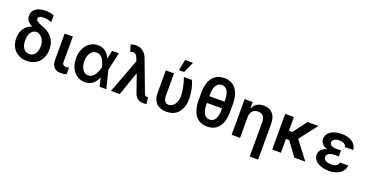

<svg xmlns="http://www.w3.org/2000/svg" viewBox="-37 -1666 5275 2756"><g transform="rotate(20 2600.0 -288.0)"><path d="M117.5 -614.3Q117.5 -647.4 131.4 -674.4Q145.2 -701.3 171.3 -720.5Q197.4 -739.7 234.7 -750Q272 -760.3 318.5 -760.3Q336.3 -760.3 352.6 -758.9Q369 -757.5 384.9 -754.6Q400.9 -751.8 416.9 -747.5Q432.9 -743.3 449.9 -737.2V-633.9Q439.3 -638.1 425.2 -642.6Q411.2 -647 395.1 -650.6Q378.9 -654.1 361.5 -656.2Q344.1 -658.4 326.7 -658.4Q285.9 -658.4 265.6 -646.1Q245.4 -633.9 245.4 -612.9Q245.4 -605.1 249.1 -596.8Q252.8 -588.4 262.8 -579.5Q272.7 -570.7 289.6 -561.6Q306.5 -552.6 332.4 -543.3Q391 -523.4 433.8 -496.1Q476.6 -468.8 504.6 -433.9Q532.7 -399.1 546.3 -356.7Q560 -314.3 560 -264.2V-254.3Q560 -196.7 542.4 -148.3Q524.9 -99.8 492.2 -64.6Q459.5 -29.5 413.2 -9.8Q366.8 9.9 309.3 9.9Q250.7 9.9 203.8 -9.4Q157 -28.8 124.3 -63.2Q91.6 -97.7 74.2 -145.1Q56.8 -192.5 56.8 -248.6V-258.5Q56.8 -299 69.1 -335.4Q81.3 -371.8 102.5 -400.9Q123.6 -430 152.3 -450.3Q181.1 -470.5 214.1 -478.7L213.8 -481.5Q167.3 -503.9 142.6 -537.1Q117.9 -570.3 117.5 -614.3ZM188.2 -259.9Q188.2 -224.8 195.7 -194.8Q203.1 -164.8 218.4 -142.8Q233.7 -120.7 256.4 -108.1Q279.1 -95.5 309.3 -95.5Q339.1 -95.5 361.5 -108Q383.9 -120.4 398.6 -142.6Q413.4 -164.8 420.8 -194.8Q428.3 -224.8 428.3 -259.9V-268.8Q428.3 -296.2 419.6 -322.8Q410.9 -349.4 395.2 -371.6Q379.6 -393.8 357.8 -409.4Q335.9 -425.1 309.3 -430.4Q279.1 -430.4 256.4 -417.8Q233.7 -405.2 218.6 -383.2Q203.5 -361.2 195.8 -331.9Q188.2 -302.6 188.2 -268.8Z M813.2 -545.5 812.1 -158.7Q812.1 -141.7 816.6 -130.7Q821 -119.7 828.8 -113.5Q836.6 -107.2 847.5 -104.9Q858.3 -102.6 871.1 -102.6Q884.2 -102.6 895.2 -104Q906.2 -105.5 913.4 -106.9V-6.4Q897.4 -1.1 876.4 2.7Q855.5 6.4 829.9 6.4Q797.9 6.4 771.7 -2Q745.4 -10.3 726.7 -28.8Q708.1 -47.2 697.8 -76.3Q687.5 -105.5 687.5 -147V-545.5Z M1194.2 11.4Q1142.8 11 1100 -10.1Q1057.2 -31.2 1026.6 -68.7Q996.1 -106.2 979 -158.4Q962 -210.6 962 -272.7Q962 -334.9 979.9 -386.4Q997.9 -437.9 1029.5 -474.8Q1061.1 -511.7 1104 -532.1Q1147 -552.6 1197.4 -552.6Q1232.2 -552.6 1261.2 -542.8Q1290.1 -533 1313.4 -515.4Q1336.6 -497.9 1354.2 -473Q1371.8 -448.2 1383.9 -417.6H1386L1413 -545.5H1515.6L1454.9 -272.7L1522.7 0H1419L1389.2 -128.6H1386.4Q1374.6 -98.4 1357.1 -72.6Q1339.5 -46.9 1315.7 -28.1Q1291.9 -9.2 1261.7 1.2Q1231.5 11.7 1194.2 11.4ZM1355.1 -274.1Q1351.6 -291.9 1345.9 -311.6Q1340.2 -331.3 1332 -350.5Q1323.9 -369.7 1312.9 -387.3Q1301.8 -404.8 1287.5 -418.1Q1273.1 -431.5 1254.8 -439.3Q1236.5 -447.1 1214.1 -447.1Q1185.4 -447.1 1161.9 -434.3Q1138.5 -421.5 1122.2 -398.4Q1105.8 -375.4 1096.9 -343.4Q1088.1 -311.4 1088.1 -273.1Q1088.1 -234.7 1096.8 -202.2Q1105.5 -169.7 1121.4 -146.1Q1137.4 -122.5 1159.6 -109.2Q1181.8 -95.9 1208.8 -95.9Q1230.5 -95.9 1248.6 -104Q1266.7 -112.2 1281.6 -125.9Q1296.5 -139.6 1308.6 -157.5Q1320.7 -175.4 1329.7 -195Q1338.8 -214.5 1345.2 -234.2Q1351.6 -253.9 1355.1 -271.3L1355.5 -272.7Z M2085.2 8.5Q2038.4 8.5 2003.7 -16Q1969.1 -40.5 1950.6 -89.8L1857.6 -355.8H1851.2L1728.3 0H1594.1L1791.2 -524.9L1776.6 -561.8Q1769.5 -579.5 1762.3 -592.3Q1755 -605.1 1746.8 -613.3Q1738.6 -621.4 1728.7 -625.2Q1718.8 -628.9 1706 -628.9Q1687.5 -628.9 1660.9 -621.4L1631 -724.4Q1646 -729.8 1664.4 -733.5Q1682.9 -737.2 1705.3 -737.2Q1770.6 -737.2 1816.1 -704.5Q1861.5 -671.9 1885.7 -607.2L2058.6 -147.7Q2063.6 -134.9 2067.8 -125.4Q2072.1 -115.8 2077.4 -109.2Q2082.7 -102.6 2089.8 -99.3Q2096.9 -95.9 2106.9 -95.9Q2110.8 -95.9 2115.6 -96.2Q2120.4 -96.6 2123.6 -97.3L2138.5 1.8Q2128.2 4.6 2113.5 6.6Q2098.7 8.5 2085.2 8.5Z M2358.3 -545.5V-204.5Q2358.3 -173.7 2364.9 -152.5Q2371.4 -131.4 2382.5 -118.4Q2393.5 -105.5 2407.8 -100Q2422.2 -94.5 2437.9 -94.5Q2466.6 -94.5 2490.1 -109.6Q2513.5 -124.6 2530 -149.9Q2546.5 -175.1 2555.4 -208.1Q2564.3 -241.1 2564.3 -277Q2563.6 -308.9 2558.9 -343.4Q2554.3 -377.8 2547.1 -412.6Q2539.8 -447.4 2530 -481.4Q2520.2 -515.3 2509.2 -545.5H2631.4Q2642.8 -523.1 2653.1 -492.5Q2663.4 -462 2671 -426.7Q2678.6 -391.3 2683.4 -353.2Q2688.2 -315 2688.2 -277Q2688.2 -237.9 2682 -201.3Q2675.8 -164.8 2662.8 -132.8Q2649.9 -100.9 2630 -74.6Q2610.1 -48.3 2582.7 -29.5Q2555.4 -10.7 2520.2 -0.4Q2485.1 9.9 2441.8 9.9Q2394.9 9.9 2356.4 -2.8Q2317.8 -15.6 2290.3 -42.1Q2262.8 -68.5 2247.7 -109.2Q2232.6 -149.9 2232.6 -206V-545.5ZM2442.1 -781.2H2562.5L2487.6 -613.3H2409.1Z M3303.6 -305Q3303.6 -224.1 3286.2 -164.8Q3268.8 -105.5 3237.4 -66.6Q3206 -27.7 3161.9 -8.9Q3117.9 9.9 3063.9 9.9Q3009.6 9.9 2965 -8.9Q2920.5 -27.7 2888.5 -66.6Q2856.5 -105.5 2839 -164.8Q2821.4 -224.1 2821.4 -305V-417.3Q2821.4 -497.5 2838.8 -556.5Q2856.2 -615.4 2887.8 -653.9Q2919.4 -692.5 2964 -711.3Q3008.5 -730.1 3062.5 -730.1Q3116.5 -730.1 3160.9 -711.3Q3205.3 -692.5 3236.9 -653.9Q3268.5 -615.4 3286 -556.5Q3303.6 -497.5 3303.6 -417.3ZM3177.6 -411.2V-436.8Q3177.6 -485.1 3169.2 -520.4Q3160.9 -555.8 3145.8 -578.8Q3130.7 -601.9 3109.6 -613.1Q3088.4 -624.3 3062.5 -624.3Q3035.5 -624.3 3014 -612.6Q2992.5 -600.9 2977.6 -577.4Q2962.7 -554 2954.9 -518.8Q2947.1 -483.7 2947.1 -436.8V-411.2ZM3177.6 -308.9H2947.1V-287.3Q2947.1 -239.7 2955.1 -203.8Q2963.1 -168 2978.2 -144.2Q2993.3 -120.4 3015.1 -108.5Q3036.9 -96.6 3063.9 -96.6Q3089.5 -96.6 3110.4 -107.8Q3131.4 -119 3146.3 -142.4Q3161.2 -165.8 3169.4 -201.9Q3177.6 -237.9 3177.6 -287.3Z M3565.7 0H3437.1V-545.5H3560V-452.8H3566.4Q3576 -475.9 3591.1 -494.1Q3606.2 -512.4 3626.8 -525.6Q3647.4 -538.7 3672.9 -545.6Q3698.5 -552.6 3729 -552.6Q3771.3 -552.6 3805.8 -538.9Q3840.2 -525.2 3864.7 -499.1Q3889.2 -473 3902.5 -434.7Q3915.8 -396.3 3915.8 -347.3V204.5H3787.3V-327.4Q3787.3 -354.8 3780 -376.2Q3772.7 -397.7 3759.2 -412.8Q3745.7 -427.9 3726 -435.9Q3706.3 -443.9 3681.1 -443.9Q3655.9 -443.9 3634.8 -435.5Q3613.6 -427.2 3598.2 -411.2Q3582.7 -395.2 3574.2 -372.2Q3565.7 -349.1 3565.7 -319.6Z M4189.6 -335.2H4240.4L4399.5 -545.5H4565L4353.7 -273.1L4562.1 0H4393.5L4239.3 -212H4189.6V0H4056.8V-545.5H4189.6Z M4916.5 -233.7Q4893.8 -233.7 4873.8 -228.7Q4853.7 -223.7 4838.8 -214.1Q4823.9 -204.5 4815.2 -190.9Q4806.5 -177.2 4806.5 -159.4Q4806.5 -144.5 4814.1 -131.7Q4821.7 -119 4836.5 -109.6Q4851.2 -100.1 4872.3 -94.8Q4893.5 -89.5 4920.1 -89.5Q4973.4 -89.5 5000.9 -106.7Q5028.4 -123.9 5034.4 -158H5160.2Q5157.7 -117.5 5138.1 -86.3Q5118.6 -55 5086.8 -33.7Q5055 -12.4 5013.1 -1.2Q4971.2 9.9 4923.7 9.9Q4872.2 9.9 4827.8 -1.2Q4783.4 -12.4 4750.7 -33Q4718 -53.6 4699.4 -82.9Q4680.8 -112.2 4680.8 -148.4Q4680.8 -168.7 4687.1 -187.9Q4693.5 -207 4707.6 -223.7Q4721.6 -240.4 4743.8 -253.7Q4766 -267 4797.9 -274.9Q4768.8 -283 4748.4 -296Q4728 -308.9 4715 -324.8Q4702.1 -340.6 4696 -358.3Q4690 -376.1 4690 -394.2Q4690 -432.2 4707.2 -461.6Q4724.4 -491.1 4755.3 -511.4Q4786.2 -531.6 4829 -542.1Q4871.8 -552.6 4922.9 -552.6Q4970.5 -552.6 5011 -541.7Q5051.5 -530.9 5081.7 -510.1Q5111.9 -489.3 5130 -459.3Q5148.1 -429.3 5151.3 -391.3H5024.5Q5022 -406.6 5013.5 -418.1Q5005 -429.7 4991.1 -437.7Q4977.3 -445.7 4958.6 -449.8Q4940 -453.8 4917.6 -453.8Q4893.1 -453.8 4874.1 -448.5Q4855.1 -443.2 4842 -434.1Q4828.8 -425.1 4821.9 -412.8Q4815 -400.6 4815 -386.4Q4815.3 -358.7 4841.3 -342Q4867.2 -325.3 4916.5 -325.3H4989.7V-233.7Z"/></g></svg>

Font: Interop SemBd
Style: Regular
Weight: 600
Designer: Rasmus Andersson, Google, Jang Haemin
Foundry: jhaemin
Version: Version 1.008